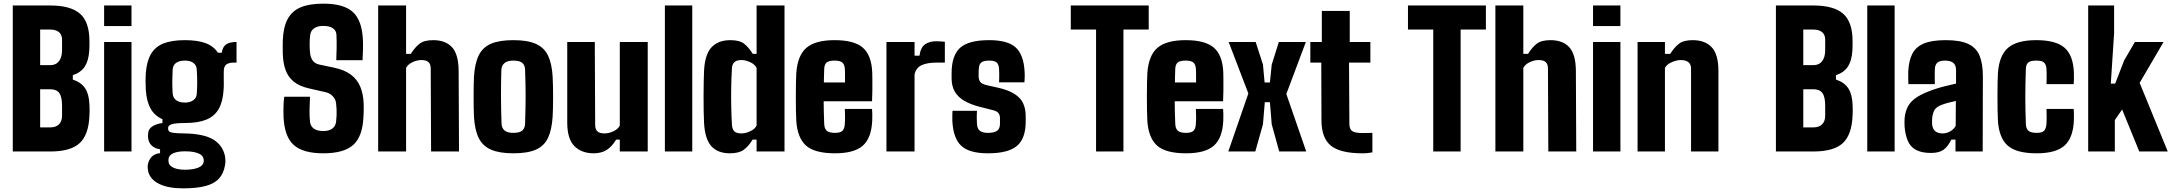

<svg xmlns="http://www.w3.org/2000/svg" viewBox="-20 -830 11898 1052"><path d="M50 0V-800H255Q367 -800 418.5 -754.8Q470 -709.5 470 -605Q470 -591 470 -578Q470 -565 469 -552Q465.5 -497.5 444.5 -465.2Q423.5 -433 379 -418V-394Q425 -379 446.5 -346.2Q468 -313.5 470 -257Q471 -240.5 471 -226.5Q471 -212.5 470 -195Q465.5 -91 416.2 -45.5Q367 0 255 0ZM200 -132H255Q286.5 -132 303.2 -148.8Q320 -165.5 320 -197Q320 -210.5 320 -223.5Q320 -236.5 320 -250Q320 -299.5 304.8 -320.2Q289.5 -341 255 -341H200ZM200 -473H255Q286.5 -473 303.2 -494.8Q320 -516.5 320 -556Q320 -570.5 320 -584.8Q320 -599 320 -613Q320 -639.5 303.2 -653.8Q286.5 -668 255 -668H200Z M550.5 -687V-800H700.5V-687ZM550.5 0V-600H700.5V0Z M983 202Q902 202 852.8 178Q803.5 154 792 110Q790.5 103 789.5 92Q788.5 81 790 73Q794.5 46.5 810.8 29.5Q827 12.5 857 9V-12Q829.5 -16 812.8 -31Q796 -46 792 -70Q790.5 -82 791 -88.5Q791.5 -95 792 -103Q795 -125 816 -138.2Q837 -151.5 870 -156V-177Q826.5 -196 804.8 -235.5Q783 -275 779 -337Q778.5 -352.5 778 -365Q777.5 -377.5 777.5 -388.2Q777.5 -399 778 -409.2Q778.5 -419.5 779 -430Q784 -494.5 807.2 -534.2Q830.5 -574 876 -592Q921.5 -610 993 -610Q1062 -610 1106.5 -593.5Q1151 -577 1174 -541H1195Q1199.5 -572.5 1218.2 -586.2Q1237 -600 1276 -600V-487H1260Q1234.5 -487 1220.2 -476.8Q1206 -466.5 1206 -437V-409Q1206 -399.5 1206 -391.5Q1206 -383.5 1206.2 -375.5Q1206.5 -367.5 1206.2 -358.2Q1206 -349 1205 -337Q1201 -272.5 1178.2 -232.8Q1155.5 -193 1110.2 -174.5Q1065 -156 993 -156Q945 -156 923 -149.8Q901 -143.5 901 -129V-126Q901 -116 906.8 -110.2Q912.5 -104.5 931 -102Q949.5 -99.5 988 -99Q1095.5 -97.5 1148.2 -65.8Q1201 -34 1213 27Q1214.5 35 1215 47.8Q1215.5 60.5 1213 75Q1205.5 120.5 1179.8 148.5Q1154 176.5 1105.8 189.2Q1057.5 202 983 202ZM994 100Q1021 100 1042 95.8Q1063 91.5 1076.2 83.5Q1089.5 75.5 1094 64Q1097 55.5 1096.5 48Q1096 40.5 1093 33Q1088.5 22 1075.5 14.5Q1062.5 7 1042 3Q1021.5 -1 994 -1Q957.5 -1 934.2 7.8Q911 16.5 905 33Q903 41 903 49Q903 57 905 64Q909 75.5 920.8 83.5Q932.5 91.5 951 95.8Q969.5 100 994 100ZM993 -268Q1021.5 -268 1039 -280.8Q1056.5 -293.5 1058 -315Q1059 -330.5 1059.8 -346.5Q1060.5 -362.5 1060.5 -379.2Q1060.5 -396 1059.8 -413.8Q1059 -431.5 1058 -450Q1056.5 -472.5 1039.8 -485.2Q1023 -498 993 -498Q961.5 -498 944.2 -485Q927 -472 926 -448Q925.5 -429 924.8 -412.5Q924 -396 924 -380.8Q924 -365.5 924.5 -350.2Q925 -335 926 -319Q927.5 -294.5 945 -281.2Q962.5 -268 993 -268Z M1751.5 10Q1639 10 1588.5 -36.5Q1538 -83 1533.5 -191Q1533 -207 1533 -226.2Q1533 -245.5 1534 -264.8Q1535 -284 1537.5 -300H1678.5Q1676.5 -263.5 1676 -228Q1675.5 -192.5 1678.5 -163Q1681 -138.5 1699.8 -125.2Q1718.5 -112 1751.5 -112Q1782.5 -112 1800.5 -125.2Q1818.5 -138.5 1821.5 -163Q1823.5 -180 1824.2 -196.8Q1825 -213.5 1824.2 -230.2Q1823.5 -247 1821.5 -264Q1819.5 -285 1803.5 -302.5Q1787.5 -320 1763.5 -325L1671.5 -346Q1619 -358 1588.5 -383.5Q1558 -409 1544.5 -447Q1531 -485 1529.5 -535Q1529 -557 1529 -574.2Q1529 -591.5 1529.5 -610Q1532.5 -681.5 1556 -725.5Q1579.5 -769.5 1627.2 -789.8Q1675 -810 1751.5 -810Q1863.5 -810 1913.8 -763.8Q1964 -717.5 1968.5 -610Q1969.5 -588.5 1968.8 -557.5Q1968 -526.5 1966.5 -500H1822.5Q1824 -534.5 1824.5 -569Q1825 -603.5 1823.5 -638Q1823 -662 1804.2 -675Q1785.5 -688 1751.5 -688Q1720 -688 1701.2 -675Q1682.5 -662 1679.5 -638Q1676.5 -612.5 1676.5 -586.5Q1676.5 -560.5 1679.5 -535Q1682 -515 1693.5 -498.2Q1705 -481.5 1730.5 -476L1811.5 -459Q1868 -447 1902.8 -420.8Q1937.5 -394.5 1954 -355Q1970.5 -315.5 1972.5 -264Q1973 -252.5 1973 -240Q1973 -227.5 1972.5 -215Q1972 -202.5 1971.5 -191Q1967 -83 1916 -36.5Q1865 10 1751.5 10Z M2052 0V-800H2205V-535H2231Q2253.5 -571 2278.8 -590.5Q2304 -610 2354 -610Q2421.5 -610 2457 -571Q2492.5 -532 2493 -441L2495 0H2342L2340 -454Q2340 -478 2328 -489.5Q2316 -501 2289 -501Q2265 -501 2240 -489.2Q2215 -477.5 2205 -458V0Z M2793 10Q2716.5 10 2670.5 -10Q2624.5 -30 2602.8 -74.2Q2581 -118.5 2577 -191Q2576 -210 2575.5 -239.2Q2575 -268.5 2575 -301.2Q2575 -334 2575.5 -363Q2576 -392 2577 -410Q2581.5 -483.5 2603.5 -527.5Q2625.5 -571.5 2671.2 -590.8Q2717 -610 2793 -610Q2871 -610 2916.5 -589.5Q2962 -569 2983 -525Q3004 -481 3008 -410Q3009 -391 3009.8 -361.5Q3010.5 -332 3010.5 -299.5Q3010.5 -267 3009.8 -238Q3009 -209 3008 -191Q3003.5 -118.5 2982.5 -74.2Q2961.5 -30 2916 -10Q2870.5 10 2793 10ZM2793 -102Q2827.5 -102 2842 -115.2Q2856.5 -128.5 2857 -153Q2858.5 -197.5 2859.2 -234.2Q2860 -271 2860 -304.8Q2860 -338.5 2859.2 -373.2Q2858.5 -408 2857 -448Q2856.5 -472 2842 -485Q2827.5 -498 2793 -498Q2759.5 -498 2743.8 -484Q2728 -470 2727 -448Q2726 -417.5 2725.5 -382.2Q2725 -347 2725 -309Q2725 -271 2725.8 -231.8Q2726.5 -192.5 2728 -153Q2729 -128.5 2744.2 -115.2Q2759.5 -102 2793 -102Z M3233 10Q3167 10 3127.5 -29.2Q3088 -68.5 3088 -159V-600H3239L3241 -146Q3241 -122 3253 -110.5Q3265 -99 3292 -99Q3316 -99 3341.2 -110.8Q3366.5 -122.5 3376 -142V-600H3529V0H3376V-65H3356Q3331.5 -24.5 3302.2 -7.2Q3273 10 3233 10Z M3623 0V-800H3773V0Z M3979.5 10Q3913 10 3877.5 -29.2Q3842 -68.5 3837.5 -159Q3836 -184.5 3835.5 -222.5Q3835 -260.5 3835 -302Q3835 -343.5 3835.8 -380.5Q3836.5 -417.5 3837.5 -441Q3842 -532 3878.8 -571Q3915.5 -610 3981.5 -610Q4032 -610 4057 -590.5Q4082 -571 4104.5 -535H4125.5V-800H4278.5V0H4125.5V-65H4103.5Q4082 -29 4055.5 -9.5Q4029 10 3979.5 10ZM4042.5 -99Q4065 -99 4090.5 -110.8Q4116 -122.5 4125.5 -142V-458Q4116 -477.5 4090.5 -489.2Q4065 -501 4042.5 -501Q4017 -501 4004.5 -490Q3992 -479 3990.5 -458Q3987.5 -407.5 3986.5 -353.8Q3985.5 -300 3986.5 -247Q3987.5 -194 3990.5 -146Q3992 -122 4003.5 -110.5Q4015 -99 4042.5 -99Z M4555 10Q4444 10 4396.5 -32.2Q4349 -74.5 4343 -168Q4341.5 -191.5 4341 -228.5Q4340.5 -265.5 4340.5 -305.8Q4340.5 -346 4341.2 -379.8Q4342 -413.5 4343 -430Q4350 -527 4399 -568.5Q4448 -610 4553 -610Q4659 -610 4706.8 -569.5Q4754.5 -529 4759 -436Q4759.5 -424 4759.8 -396.5Q4760 -369 4759.8 -336Q4759.5 -303 4758 -275H4493Q4493 -246 4493.8 -215.8Q4494.5 -185.5 4496 -151Q4497 -125 4510.2 -113.5Q4523.5 -102 4555 -102Q4584.5 -102 4596 -113.5Q4607.5 -125 4609 -152Q4610 -167 4610.2 -185.5Q4610.5 -204 4609 -233H4758Q4759 -227 4759.5 -205.8Q4760 -184.5 4759 -168Q4754.5 -73 4707 -31.5Q4659.5 10 4555 10ZM4494 -378H4610Q4610 -395 4610 -410.5Q4610 -426 4609.8 -437.2Q4609.5 -448.5 4609 -453Q4607.5 -477 4595 -487.5Q4582.5 -498 4553 -498Q4521.5 -498 4509.2 -487.5Q4497 -477 4496 -453Q4495.5 -433 4494.8 -414.2Q4494 -395.5 4494 -378Z M4837 0V-600H4991V-525H5018Q5024 -569.5 5048 -586.8Q5072 -604 5110 -604Q5123.5 -604 5136.5 -603Q5149.5 -602 5157 -601V-487H5112Q5059.5 -487 5029 -472.5Q4998.5 -458 4991 -422V0Z M5393 10Q5290.5 10 5246.5 -31.5Q5202.5 -73 5198 -168Q5197.5 -186.5 5198 -202.2Q5198.5 -218 5199 -223H5333Q5331.5 -194 5332 -178.5Q5332.5 -163 5333 -151Q5334.5 -124 5349.5 -113Q5364.5 -102 5393 -102Q5427.5 -102 5443.2 -113.5Q5459 -125 5459 -152Q5459 -164.5 5459 -166.5Q5459 -168.5 5459 -170.2Q5459 -172 5459 -184Q5459 -199 5450.8 -210Q5442.5 -221 5422 -226L5347 -245Q5298.5 -257.5 5264.2 -277.2Q5230 -297 5212 -327Q5194 -357 5194 -401Q5194 -408.5 5194 -415.5Q5194 -422.5 5194 -429Q5194 -526 5240.5 -568Q5287 -610 5400 -610Q5502 -610 5545.8 -569.5Q5589.5 -529 5594 -436Q5595 -426 5594.5 -405.2Q5594 -384.5 5593 -379H5454Q5454.5 -389 5454.8 -403.5Q5455 -418 5454.8 -431.8Q5454.5 -445.5 5454 -453Q5452.5 -477 5441 -487.5Q5429.5 -498 5400 -498Q5368.5 -498 5356.2 -487.5Q5344 -477 5343 -453Q5343 -451.5 5342.5 -444Q5342 -436.5 5342 -414Q5342 -393 5351 -381.2Q5360 -369.5 5384 -364L5450 -349Q5524.5 -332.5 5562.2 -296.8Q5600 -261 5600 -192Q5600 -185.5 5600 -178.2Q5600 -171 5600 -164Q5600 -71 5552 -30.5Q5504 10 5393 10Z M5985.5 0V-668H5847V-800H6274V-668H6135.5V0Z M6478.5 10Q6367.5 10 6320 -32.2Q6272.5 -74.5 6266.5 -168Q6265 -191.5 6264.5 -228.5Q6264 -265.5 6264 -305.8Q6264 -346 6264.8 -379.8Q6265.5 -413.5 6266.5 -430Q6273.5 -527 6322.5 -568.5Q6371.5 -610 6476.5 -610Q6582.5 -610 6630.2 -569.5Q6678 -529 6682.5 -436Q6683 -424 6683.2 -396.5Q6683.5 -369 6683.2 -336Q6683 -303 6681.5 -275H6416.5Q6416.5 -246 6417.2 -215.8Q6418 -185.5 6419.5 -151Q6420.5 -125 6433.8 -113.5Q6447 -102 6478.5 -102Q6508 -102 6519.5 -113.5Q6531 -125 6532.5 -152Q6533.5 -167 6533.8 -185.5Q6534 -204 6532.5 -233H6681.5Q6682.5 -227 6683 -205.8Q6683.5 -184.5 6682.5 -168Q6678 -73 6630.5 -31.5Q6583 10 6478.5 10ZM6417.5 -378H6533.5Q6533.5 -395 6533.5 -410.5Q6533.5 -426 6533.2 -437.2Q6533 -448.5 6532.5 -453Q6531 -477 6518.5 -487.5Q6506 -498 6476.5 -498Q6445 -498 6432.8 -487.5Q6420.5 -477 6419.5 -453Q6419 -433 6418.2 -414.2Q6417.5 -395.5 6417.5 -378Z M6710 0 6820 -318 6712 -600H6860L6900 -476L6909 -378H6938L6948 -476L6987 -600H7135L7028 -315L7137 0H6989L6948 -149L6938 -270H6910L6900 -149L6858 0Z M7445.5 10Q7325 10 7273 -31.2Q7221 -72.5 7220.5 -170L7219.5 -487H7159.5V-600H7222.5V-770H7375.5V-600H7488.5V-487H7371.5L7373.5 -152Q7373.5 -121.5 7390 -111.2Q7406.5 -101 7445.5 -101Q7459 -101 7471.5 -101.5Q7484 -102 7499.5 -102V5Q7487.5 7 7474.5 8.5Q7461.5 10 7445.5 10Z M7833 0V-668H7694.5V-800H8121.5V-668H7983V0Z M8173.5 0V-800H8326.5V-535H8352.5Q8375 -571 8400.2 -590.5Q8425.5 -610 8475.5 -610Q8543 -610 8578.5 -571Q8614 -532 8614.5 -441L8616.5 0H8463.5L8461.5 -454Q8461.5 -478 8449.5 -489.5Q8437.5 -501 8410.5 -501Q8386.5 -501 8361.5 -489.2Q8336.5 -477.5 8326.5 -458V0Z M8708.5 -687V-800H8858.5V-687ZM8708.5 0V-600H8858.5V0Z M8952.5 0V-600H9102.5V-535H9131.5Q9154 -571 9179.5 -590.5Q9205 -610 9254.5 -610Q9322 -610 9358.8 -571Q9395.5 -532 9395.5 -441V0H9245.5V-454Q9245.5 -478 9231 -489.5Q9216.5 -501 9189.5 -501Q9166.5 -501 9139.5 -489.2Q9112.5 -477.5 9102.5 -458V0Z M9710.5 0V-800H9915.5Q10027.5 -800 10079 -754.8Q10130.5 -709.5 10130.5 -605Q10130.5 -591 10130.5 -578Q10130.5 -565 10129.5 -552Q10126 -497.5 10105 -465.2Q10084 -433 10039.5 -418V-394Q10085.5 -379 10107 -346.2Q10128.5 -313.5 10130.5 -257Q10131.5 -240.5 10131.5 -226.5Q10131.5 -212.5 10130.5 -195Q10126 -91 10076.8 -45.5Q10027.5 0 9915.5 0ZM9860.5 -132H9915.5Q9947 -132 9963.8 -148.8Q9980.5 -165.5 9980.5 -197Q9980.5 -210.5 9980.5 -223.5Q9980.5 -236.5 9980.5 -250Q9980.5 -299.5 9965.2 -320.2Q9950 -341 9915.5 -341H9860.5ZM9860.5 -473H9915.5Q9947 -473 9963.8 -494.8Q9980.5 -516.5 9980.5 -556Q9980.5 -570.5 9980.5 -584.8Q9980.5 -599 9980.5 -613Q9980.5 -639.5 9963.8 -653.8Q9947 -668 9915.5 -668H9860.5Z M10211 0V-800H10361V0Z M10560.5 8Q10490 8 10456.2 -24.5Q10422.5 -57 10415.5 -137Q10415 -145.5 10415 -159Q10415 -172.5 10415.5 -180Q10419 -221 10435.5 -249.8Q10452 -278.5 10486.8 -300Q10521.5 -321.5 10579.5 -341Q10609.5 -351 10636 -357.5Q10662.5 -364 10697.5 -372V-446Q10697.5 -473 10682.5 -485.5Q10667.5 -498 10636.5 -498Q10609.5 -498 10596.2 -487.5Q10583 -477 10581.5 -453Q10581 -447.5 10580.8 -428.2Q10580.5 -409 10580.8 -390.5Q10581 -372 10581.5 -369H10436.5Q10436 -375 10435.5 -395.5Q10435 -416 10435.5 -436Q10438 -496.5 10457.8 -535Q10477.5 -573.5 10521.5 -591.8Q10565.5 -610 10641.5 -610Q10719 -610 10763.2 -589.8Q10807.5 -569.5 10826 -525.8Q10844.5 -482 10844.5 -412L10843.5 0H10694.5V-65H10671.5Q10653 -27 10629 -9.5Q10605 8 10560.5 8ZM10623.5 -99Q10646 -99 10665.5 -110.2Q10685 -121.5 10695.5 -140L10696.5 -277Q10676.5 -272.5 10655.8 -267.2Q10635 -262 10617.5 -255Q10586 -243 10577 -222.8Q10568 -202.5 10566.5 -180Q10566 -167.5 10566 -163Q10566 -158.5 10566.5 -148Q10569 -124 10583.2 -111.5Q10597.5 -99 10623.5 -99Z M11193 -369Q11193.5 -379 11193.8 -395Q11194 -411 11193.8 -427Q11193.5 -443 11193 -453Q11191.5 -475 11180.5 -486.5Q11169.5 -498 11137 -498Q11105.5 -498 11093.2 -487.5Q11081 -477 11080 -453Q11078.5 -407.5 11077.8 -369.8Q11077 -332 11077 -297.5Q11077 -263 11077.8 -227.8Q11078.5 -192.5 11080 -151Q11081 -125 11094.2 -113.5Q11107.5 -102 11139 -102Q11170.5 -102 11181 -114.8Q11191.5 -127.5 11193 -152Q11194 -167 11194 -185.5Q11194 -204 11193 -233H11342Q11343 -227 11343.5 -205.8Q11344 -184.5 11343 -168Q11338.5 -73 11291 -31.5Q11243.5 10 11139 10Q11028 10 10980.5 -32.2Q10933 -74.5 10927 -168Q10925.5 -191.5 10925 -228.5Q10924.5 -265.5 10924.5 -305.8Q10924.5 -346 10925.2 -379.8Q10926 -413.5 10927 -430Q10934 -527 10983 -568.5Q11032 -610 11137 -610Q11243 -610 11290.8 -569.5Q11338.5 -529 11343 -436Q11344 -419.5 11343.5 -396.2Q11343 -373 11342 -369Z M11421.5 0V-800H11563.5V-648L11545.5 -372H11569.5L11618.5 -499L11677.5 -600H11834.5L11703.5 -376L11857.5 0H11701.5L11607.5 -230L11567.5 -172V0Z"/></svg>

Font: Big Shoulders Text Thin Black
Style: Regular
Weight: 900
Version: Version 2.002